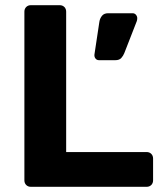

<svg xmlns="http://www.w3.org/2000/svg" viewBox="-20 -720 628 740"><path d="M99 0Q88 0 81 -7Q74 -14 74 -25V-675Q74 -686 81 -693Q88 -700 99 -700H210Q221 -700 228 -693Q235 -686 235 -675V-134H545Q556 -134 563 -127Q570 -120 570 -109V-25Q570 -14 563 -7Q556 0 545 0ZM362 -488Q353 -488 348 -494.5Q343 -501 344 -510L363 -636Q365 -649 373 -659Q381 -669 397 -669H491Q499 -669 504 -663Q509 -657 509 -650Q509 -643 507 -638L459 -515Q455 -505 447.5 -496.5Q440 -488 424 -488Z"/></svg>

Font: Rubik SemiBold
Style: Regular
Weight: 600
Designer: Hubert and Fischer
Foundry: Hubert and Fischer
Version: Version 2.300;gftools[0.9.30]